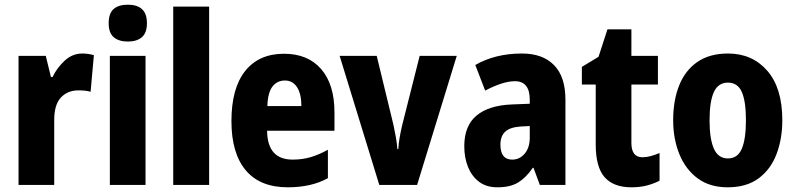

<svg xmlns="http://www.w3.org/2000/svg" viewBox="-20 -788 3391 818"><path d="M331 -560Q355 -560 380 -553L366 -397Q356 -400 343.5 -401.5Q331 -403 314 -403Q268 -403 239.5 -372.5Q211 -342 211 -277V0H59V-550H175L197 -460H204Q222 -498 255 -529Q288 -560 331 -560Z M525 -768Q564 -768 585 -749Q606 -730 606 -689Q606 -648 584.5 -629.5Q563 -611 525 -611Q486 -611 464.5 -629.5Q443 -648 443 -689Q443 -731 464 -749.5Q485 -768 525 -768ZM600 -550V0H448V-550Z M871 0H718V-760H871Z M1190 -559Q1292 -559 1348.5 -493.5Q1405 -428 1405 -309V-231H1118Q1119 -108 1227 -108Q1267 -108 1302 -118Q1337 -128 1377 -150V-29Q1307 10 1206 10Q1088 10 1027 -62.5Q966 -135 966 -272Q966 -412 1024.5 -485.5Q1083 -559 1190 -559ZM1194 -445Q1161 -445 1141 -419.5Q1121 -394 1119 -336H1264Q1264 -388 1245.5 -416.5Q1227 -445 1194 -445Z M1596 0 1427 -550H1585L1656 -257Q1661 -233 1666 -206.5Q1671 -180 1673 -153H1677Q1678 -175 1682.5 -201Q1687 -227 1693 -253L1768 -550H1926L1757 0Z M2204 -560Q2292 -560 2340.5 -510.5Q2389 -461 2389 -363V0H2280L2253 -73H2250Q2221 -31 2187.5 -10.5Q2154 10 2099 10Q2052 10 2021 -13.5Q1990 -37 1974 -76.5Q1958 -116 1958 -165Q1958 -252 2010 -295.5Q2062 -339 2160 -343L2237 -346V-363Q2237 -442 2174 -442Q2147 -442 2115 -431.5Q2083 -421 2047 -402L2005 -511Q2046 -535 2096 -547.5Q2146 -560 2204 -560ZM2198 -249Q2153 -246 2132.5 -227Q2112 -208 2112 -172Q2112 -108 2162 -108Q2194 -108 2215.5 -133.5Q2237 -159 2237 -202V-251Z M2717 -118Q2734 -118 2752.5 -123Q2771 -128 2790 -136V-18Q2764 -5 2735 2.5Q2706 10 2670 10Q2594 10 2556 -33Q2518 -76 2518 -173V-428H2459V-503L2530 -546L2568 -663H2670V-550H2783V-428H2670V-179Q2670 -118 2717 -118Z M3313 -276Q3313 -197 3288.5 -132Q3264 -67 3212.5 -28.5Q3161 10 3080 10Q3004 10 2952.5 -28Q2901 -66 2874.5 -131Q2848 -196 2848 -276Q2848 -360 2873.5 -424Q2899 -488 2951 -524Q3003 -560 3082 -560Q3185 -560 3249 -486.5Q3313 -413 3313 -276ZM3003 -275Q3003 -196 3021.5 -154.5Q3040 -113 3081 -113Q3123 -113 3140.5 -154.5Q3158 -196 3158 -276Q3158 -356 3140.5 -396Q3123 -436 3081 -436Q3040 -436 3021.5 -396Q3003 -356 3003 -275Z"/></svg>

Font: Noto Sans Lao Condensed ExtraBold
Style: Regular
Weight: 800
Width: 3
Designer: Monotype Design Team
Foundry: Monotype Imaging Inc.
Version: Version 2.003; ttfautohint (v1.8.4.7-5d5b)